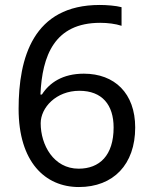

<svg xmlns="http://www.w3.org/2000/svg" viewBox="-20 -744 612 774"><path d="M55 -305C55 -91 162 10 298 10C437 10 525 -81 525 -230C525 -368 442 -447 318 -447C232 -447 179 -410 149 -363H143C150 -519 199 -652 384 -652C414 -652 446 -648 470 -640V-715C448 -721 410 -724 382 -724C113 -724 55 -510 55 -305ZM297 -64C196 -64 144 -160 144 -247C144 -310 206 -378 300 -378C392 -378 438 -321 438 -230C438 -117 381 -64 297 -64Z"/></svg>

Font: Noto Sans Cypriot
Style: Regular
Weight: 400
Designer: Monotype Design Team
Foundry: Monotype Imaging Inc.
Version: Version 2.002